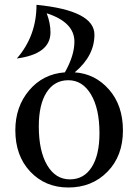

<svg xmlns="http://www.w3.org/2000/svg" viewBox="-20 -790 595 819"><path d="M278.3 -24.9Q337.9 -24.9 371.1 -76.9Q404.3 -128.9 404.3 -221.7Q404.3 -326.2 368.2 -387Q332 -447.8 271.5 -447.8Q211.9 -447.8 178.7 -396Q145.5 -344.2 145.5 -251Q145.5 -146 181.2 -85.4Q216.8 -24.9 278.3 -24.9ZM271.5 9.8Q173.3 9.8 109.4 -57.6Q45.4 -125 45.4 -234.4Q45.4 -335 104.5 -404.8Q163.6 -474.6 256.8 -481.4Q297.4 -553.2 297.4 -612.3Q297.4 -695.3 179.2 -733.4Q195.3 -691.4 195.3 -651.9Q195.3 -559.6 51.8 -540.5Q135.7 -636.7 135.7 -769.5Q382.8 -745.1 382.8 -642.1Q382.8 -551.8 298.8 -481.4Q385.7 -475.6 445.1 -408Q504.4 -340.3 504.4 -233.4Q504.4 -125 438.5 -57.6Q372.6 9.8 271.5 9.8Z"/></svg>

Font: Almanac
Style: Regular
Weight: 400
Designer: Eden's Almanac
Version: Version 3.501;March 28, 2021;FontCreator 13.0.0.2683 64-bit